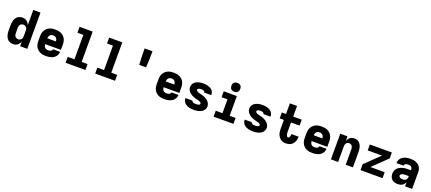

<svg xmlns="http://www.w3.org/2000/svg" viewBox="94 -2211 8211 3657"><g transform="rotate(20 4200.0 -382.0)"><path d="M232 8Q207 8 182 0.5Q157 -7 137 -23Q117 -39 103.5 -61.5Q90 -84 82.5 -108.5Q75 -133 72 -158.5Q69 -184 69 -210V-310Q69 -336 72 -361.5Q75 -387 82.5 -411.5Q90 -436 103.5 -458.5Q117 -481 137 -497Q157 -513 182 -520.5Q207 -528 232 -528Q256 -528 279.5 -522Q303 -516 322 -502Q341 -488 355 -468Q369 -448 377 -426V-735H523V0H377V-94Q369 -72 355 -52Q341 -32 322 -18Q303 -4 279.5 2Q256 8 232 8ZM296 -112Q314 -112 331 -119.5Q348 -127 359 -141.5Q370 -156 373.5 -174Q377 -192 377 -210V-310Q377 -328 373.5 -346Q370 -364 359 -378.5Q348 -393 331 -400.5Q314 -408 296 -408Q278 -408 261 -400.5Q244 -393 233 -378.5Q222 -364 218.5 -346Q215 -328 215 -310V-210Q215 -192 218.5 -174Q222 -156 233 -141.5Q244 -127 261 -119.5Q278 -112 296 -112Z M900 8Q870 8 840 3.5Q810 -1 782.5 -14Q755 -27 732.5 -47.5Q710 -68 695.5 -94Q681 -120 675 -150Q669 -180 669 -210V-310Q669 -340 675 -370Q681 -400 695.5 -426Q710 -452 732.5 -473Q755 -494 782.5 -506.5Q810 -519 840 -523.5Q870 -528 900 -528Q930 -528 960 -523.5Q990 -519 1017.5 -506.5Q1045 -494 1067.5 -473Q1090 -452 1104.5 -426Q1119 -400 1125 -370Q1131 -340 1131 -310V-201H812Q813 -183 818.5 -166Q824 -149 835.5 -135.5Q847 -122 864.5 -116Q882 -110 900 -110Q914 -110 927.5 -111.5Q941 -113 954 -118.5Q967 -124 976.5 -135Q986 -146 986 -160H1129Q1129 -133 1119.5 -108Q1110 -83 1093 -62.5Q1076 -42 1053 -28Q1030 -14 1004.5 -6Q979 2 952.5 5Q926 8 900 8ZM812 -319H988Q987 -337 981.5 -354Q976 -371 964 -384.5Q952 -398 935 -404Q918 -410 900 -410Q882 -410 865 -404Q848 -398 836 -384.5Q824 -371 818.5 -354Q813 -337 812 -319Z M1299 0V-120H1435V-615H1315V-735H1581V-120H1701V0Z M1899 0V-120H2035V-615H1915V-735H2181V-120H2301V0Z M2631 -442Q2625 -524 2622.5 -606.5Q2620 -689 2620 -772H2780Q2780 -689 2777.5 -606.5Q2775 -524 2769 -442Z M3300 8Q3270 8 3240 3.5Q3210 -1 3182.5 -14Q3155 -27 3132.5 -47.5Q3110 -68 3095.5 -94Q3081 -120 3075 -150Q3069 -180 3069 -210V-310Q3069 -340 3075 -370Q3081 -400 3095.5 -426Q3110 -452 3132.5 -473Q3155 -494 3182.5 -506.5Q3210 -519 3240 -523.5Q3270 -528 3300 -528Q3330 -528 3360 -523.5Q3390 -519 3417.5 -506.5Q3445 -494 3467.5 -473Q3490 -452 3504.5 -426Q3519 -400 3525 -370Q3531 -340 3531 -310V-201H3212Q3213 -183 3218.5 -166Q3224 -149 3235.5 -135.5Q3247 -122 3264.5 -116Q3282 -110 3300 -110Q3314 -110 3327.5 -111.5Q3341 -113 3354 -118.5Q3367 -124 3376.5 -135Q3386 -146 3386 -160H3529Q3529 -133 3519.5 -108Q3510 -83 3493 -62.5Q3476 -42 3453 -28Q3430 -14 3404.5 -6Q3379 2 3352.5 5Q3326 8 3300 8ZM3212 -319H3388Q3387 -337 3381.5 -354Q3376 -371 3364 -384.5Q3352 -398 3335 -404Q3318 -410 3300 -410Q3282 -410 3265 -404Q3248 -398 3236 -384.5Q3224 -371 3218.5 -354Q3213 -337 3212 -319Z M3899 8Q3874 8 3848.5 5.5Q3823 3 3799 -3.5Q3775 -10 3752.5 -22Q3730 -34 3712.5 -52Q3695 -70 3685 -94Q3675 -118 3675 -143V-150H3818V-149Q3818 -137 3828 -128.5Q3838 -120 3850 -116Q3862 -112 3874.5 -111Q3887 -110 3899 -110Q3911 -110 3923 -111Q3935 -112 3947 -115Q3959 -118 3969.5 -125.5Q3980 -133 3980 -145Q3980 -158 3970.5 -167.5Q3961 -177 3949.5 -182Q3938 -187 3925.5 -190.5Q3913 -194 3901 -196.5Q3889 -199 3876.5 -202.5Q3864 -206 3852 -209.5Q3840 -213 3828 -217.5Q3816 -222 3804.5 -227Q3793 -232 3781.5 -238Q3770 -244 3759.5 -251.5Q3749 -259 3739.5 -267Q3730 -275 3721.5 -284.5Q3713 -294 3706.5 -305Q3700 -316 3695 -327.5Q3690 -339 3687.5 -351.5Q3685 -364 3685 -377Q3685 -402 3694 -425.5Q3703 -449 3719.5 -467Q3736 -485 3758 -497Q3780 -509 3803.5 -516Q3827 -523 3851.5 -525.5Q3876 -528 3901 -528Q3926 -528 3950.5 -525.5Q3975 -523 3998.5 -516Q4022 -509 4044 -497Q4066 -485 4082.5 -467Q4099 -449 4108 -425.5Q4117 -402 4117 -377V-370H3974V-371Q3974 -383 3965.5 -391.5Q3957 -400 3946 -404Q3935 -408 3923.5 -409Q3912 -410 3901 -410Q3890 -410 3879 -409Q3868 -408 3857 -405Q3846 -402 3837 -394.5Q3828 -387 3828 -376Q3828 -363 3837.5 -353.5Q3847 -344 3858.5 -338.5Q3870 -333 3882 -329.5Q3894 -326 3906.5 -323.5Q3919 -321 3931.5 -318Q3944 -315 3956 -311Q3968 -307 3980 -303Q3992 -299 4003.5 -293.5Q4015 -288 4026 -282Q4037 -276 4047.5 -268.5Q4058 -261 4068 -253Q4078 -245 4086 -235.5Q4094 -226 4101 -215Q4108 -204 4113 -192.5Q4118 -181 4120.5 -168.5Q4123 -156 4123 -143Q4123 -118 4113 -94Q4103 -70 4085.5 -52Q4068 -34 4045.5 -22Q4023 -10 3999 -3.5Q3975 3 3949.5 5.5Q3924 8 3899 8Z M4299 0V-120H4435V-400H4315V-520H4581V-120H4701V0ZM4506 -580Q4488 -580 4470 -585.5Q4452 -591 4439.5 -603.5Q4427 -616 4421.5 -634Q4416 -652 4416 -670Q4416 -688 4421.5 -706Q4427 -724 4439.5 -736.5Q4452 -749 4470 -754.5Q4488 -760 4506 -760Q4524 -760 4542 -754.5Q4560 -749 4572.5 -736.5Q4585 -724 4590.5 -706Q4596 -688 4596 -670Q4596 -652 4590.5 -634Q4585 -616 4572.5 -603.5Q4560 -591 4542 -585.5Q4524 -580 4506 -580Z M5099 8Q5074 8 5048.5 5.5Q5023 3 4999 -3.5Q4975 -10 4952.5 -22Q4930 -34 4912.5 -52Q4895 -70 4885 -94Q4875 -118 4875 -143V-150H5018V-149Q5018 -137 5028 -128.5Q5038 -120 5050 -116Q5062 -112 5074.5 -111Q5087 -110 5099 -110Q5111 -110 5123 -111Q5135 -112 5147 -115Q5159 -118 5169.5 -125.5Q5180 -133 5180 -145Q5180 -158 5170.5 -167.5Q5161 -177 5149.5 -182Q5138 -187 5125.5 -190.5Q5113 -194 5101 -196.5Q5089 -199 5076.5 -202.5Q5064 -206 5052 -209.5Q5040 -213 5028 -217.5Q5016 -222 5004.5 -227Q4993 -232 4981.5 -238Q4970 -244 4959.5 -251.5Q4949 -259 4939.5 -267Q4930 -275 4921.5 -284.5Q4913 -294 4906.5 -305Q4900 -316 4895 -327.5Q4890 -339 4887.5 -351.5Q4885 -364 4885 -377Q4885 -402 4894 -425.5Q4903 -449 4919.5 -467Q4936 -485 4958 -497Q4980 -509 5003.5 -516Q5027 -523 5051.5 -525.5Q5076 -528 5101 -528Q5126 -528 5150.5 -525.5Q5175 -523 5198.5 -516Q5222 -509 5244 -497Q5266 -485 5282.5 -467Q5299 -449 5308 -425.5Q5317 -402 5317 -377V-370H5174V-371Q5174 -383 5165.5 -391.5Q5157 -400 5146 -404Q5135 -408 5123.5 -409Q5112 -410 5101 -410Q5090 -410 5079 -409Q5068 -408 5057 -405Q5046 -402 5037 -394.5Q5028 -387 5028 -376Q5028 -363 5037.5 -353.5Q5047 -344 5058.5 -338.5Q5070 -333 5082 -329.5Q5094 -326 5106.5 -323.5Q5119 -321 5131.5 -318Q5144 -315 5156 -311Q5168 -307 5180 -303Q5192 -299 5203.5 -293.5Q5215 -288 5226 -282Q5237 -276 5247.5 -268.5Q5258 -261 5268 -253Q5278 -245 5286 -235.5Q5294 -226 5301 -215Q5308 -204 5313 -192.5Q5318 -181 5320.5 -168.5Q5323 -156 5323 -143Q5323 -118 5313 -94Q5303 -70 5285.5 -52Q5268 -34 5245.5 -22Q5223 -10 5199 -3.5Q5175 3 5149.5 5.5Q5124 8 5099 8Z M5764 8Q5736 8 5708.5 1Q5681 -6 5658.5 -22.5Q5636 -39 5619.5 -62.5Q5603 -86 5593.5 -112.5Q5584 -139 5581 -166.5Q5578 -194 5578 -223V-400H5493V-520H5578V-735H5723V-520H5896V-400H5723V-223Q5723 -212 5723.5 -201.5Q5724 -191 5725.5 -180Q5727 -169 5729 -159Q5731 -149 5735 -139Q5739 -129 5746.5 -120.5Q5754 -112 5764 -112Q5777 -112 5785.5 -122Q5794 -132 5798 -144Q5802 -156 5803.5 -168.5Q5805 -181 5805 -193V-195H5951V-191Q5951 -165 5946 -140Q5941 -115 5930 -91.5Q5919 -68 5902 -48Q5885 -28 5863 -15.5Q5841 -3 5815.5 2.5Q5790 8 5764 8Z M6300 8Q6270 8 6240 3.5Q6210 -1 6182.5 -14Q6155 -27 6132.5 -47.5Q6110 -68 6095.5 -94Q6081 -120 6075 -150Q6069 -180 6069 -210V-310Q6069 -340 6075 -370Q6081 -400 6095.5 -426Q6110 -452 6132.5 -473Q6155 -494 6182.5 -506.5Q6210 -519 6240 -523.5Q6270 -528 6300 -528Q6330 -528 6360 -523.5Q6390 -519 6417.5 -506.5Q6445 -494 6467.5 -473Q6490 -452 6504.5 -426Q6519 -400 6525 -370Q6531 -340 6531 -310V-201H6212Q6213 -183 6218.5 -166Q6224 -149 6235.5 -135.5Q6247 -122 6264.5 -116Q6282 -110 6300 -110Q6314 -110 6327.5 -111.5Q6341 -113 6354 -118.5Q6367 -124 6376.5 -135Q6386 -146 6386 -160H6529Q6529 -133 6519.5 -108Q6510 -83 6493 -62.5Q6476 -42 6453 -28Q6430 -14 6404.5 -6Q6379 2 6352.5 5Q6326 8 6300 8ZM6212 -319H6388Q6387 -337 6381.5 -354Q6376 -371 6364 -384.5Q6352 -398 6335 -404Q6318 -410 6300 -410Q6282 -410 6265 -404Q6248 -398 6236 -384.5Q6224 -371 6218.5 -354Q6213 -337 6212 -319Z M6677 0V-520H6823V-428Q6831 -449 6844.5 -468.5Q6858 -488 6876.5 -502Q6895 -516 6917.5 -522Q6940 -528 6964 -528Q6989 -528 7013.5 -520.5Q7038 -513 7057.5 -496.5Q7077 -480 7090 -457.5Q7103 -435 7110.5 -410.5Q7118 -386 7120.5 -360.5Q7123 -335 7123 -310V0H6977V-310Q6977 -328 6973.5 -345.5Q6970 -363 6960.5 -377.5Q6951 -392 6934.5 -400Q6918 -408 6900 -408Q6882 -408 6865.5 -400Q6849 -392 6839.5 -377.5Q6830 -363 6826.5 -345.5Q6823 -328 6823 -310V0Z M7277 0V-120L7567 -400H7277V-520H7723V-400L7433 -120H7723V0Z M8033 8Q8001 8 7970 -0.5Q7939 -9 7915 -29.5Q7891 -50 7880 -81Q7869 -112 7869 -143Q7869 -173 7878 -201.5Q7887 -230 7906.5 -252Q7926 -274 7952 -288.5Q7978 -303 8006 -311.5Q8034 -320 8063.5 -323Q8093 -326 8122 -326H8180V-339Q8180 -355 8174.5 -369.5Q8169 -384 8157 -393.5Q8145 -403 8129.5 -406.5Q8114 -410 8099 -410Q8086 -410 8072.5 -408.5Q8059 -407 8047 -401.5Q8035 -396 8026.5 -385Q8018 -374 8018 -361V-360H7875V-364Q7875 -390 7884 -415Q7893 -440 7909.5 -459.5Q7926 -479 7949 -493Q7972 -507 7996.5 -514.5Q8021 -522 8047 -525Q8073 -528 8099 -528Q8127 -528 8154.5 -524.5Q8182 -521 8208 -511Q8234 -501 8256.5 -484.5Q8279 -468 8294.5 -445Q8310 -422 8316.5 -394.5Q8323 -367 8323 -339V0H8180V-84Q8171 -63 8156 -45Q8141 -27 8121.5 -14.5Q8102 -2 8079 3Q8056 8 8033 8ZM8095 -110Q8112 -110 8128 -114Q8144 -118 8156.5 -129Q8169 -140 8174.5 -156Q8180 -172 8180 -189V-208H8122Q8111 -208 8100 -207.5Q8089 -207 8078 -205.5Q8067 -204 8056 -201Q8045 -198 8035.5 -193Q8026 -188 8019 -178.5Q8012 -169 8012 -158Q8012 -145 8021 -134Q8030 -123 8042.5 -118Q8055 -113 8068.5 -111.5Q8082 -110 8095 -110Z"/></g></svg>

Font: Iosevka Heavy Extended
Style: Regular
Weight: 900
Width: 7
Monospace: yes
Designer: Belleve Invis
Foundry: Belleve Invis
Version: Version 32.5.0; ttfautohint (v1.8.4)